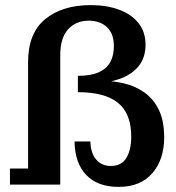

<svg xmlns="http://www.w3.org/2000/svg" viewBox="-20 -723 690 752"><path d="M19 0V-63H90V-480Q90 -593 157 -648Q224 -703 336 -703Q398 -703 446.5 -685Q495 -667 522.5 -632.5Q550 -598 550 -548Q550 -497 523 -464Q496 -431 450 -414.5Q404 -398 345 -398L373 -407Q421 -407 465.5 -396.5Q510 -386 546 -360.5Q582 -335 602.5 -292Q623 -249 623 -185Q623 -98 576.5 -44.5Q530 9 445 9L414 -73Q456 -73 475 -104.5Q494 -136 494 -188Q494 -278 442.5 -320Q391 -362 285 -362V-426Q336 -426 367 -440Q398 -454 412 -480Q426 -506 426 -543Q426 -591 399 -616.5Q372 -642 328 -642Q277 -642 246.5 -608Q216 -574 216 -507V0ZM445 9Q362 9 317.5 -38Q273 -85 272 -169H334Q335 -124 356.5 -98.5Q378 -73 414 -73Z"/></svg>

Font: Montagu Slab 120pt Medium
Style: Regular
Weight: 500
Designer: Florian Karsten
Foundry: Florian Karsten
Version: Version 1.000